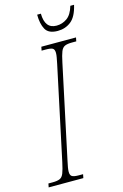

<svg xmlns="http://www.w3.org/2000/svg" viewBox="-155 -938 636 995"><g transform="rotate(-15 163.0 -440.0)"><path d="M-23 0 -19 -20H4Q29 -20 42.5 -26Q56 -32 63.5 -51Q71 -70 79 -108L185 -606Q189 -626 191.5 -639.5Q194 -653 194 -663Q194 -683 183.5 -688.5Q173 -694 148 -694H125L129 -714H315L311 -694H288Q263 -694 249.5 -688Q236 -682 228.5 -663.5Q221 -645 213 -606L107 -108Q98 -69 98 -51Q98 -32 108.5 -26Q119 -20 144 -20H167L163 0ZM233 -771Q184 -771 167.5 -801Q151 -831 151 -880H171Q172 -799 234 -799Q265 -799 290.5 -817Q316 -835 329 -880H349Q335 -819 304.5 -795Q274 -771 233 -771Z"/></g></svg>

Font: Noto Serif ExtraCondensed Thin
Style: Italic
Weight: 100
Width: 2
Italic angle: -12°
Designer: Monotype Design Team
Foundry: Monotype Imaging Inc.
Version: Version 2.013